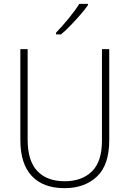

<svg xmlns="http://www.w3.org/2000/svg" viewBox="-20 -970 674 1000"><path d="M549 -240Q549 -111 485 -50.5Q421 10 316 10Q205 10 145.5 -53.5Q86 -117 86 -241V-714H124V-243Q124 -132 174.5 -79Q225 -26 317 -26Q406 -26 458.5 -77Q511 -128 511 -237V-714H549ZM438 -943Q422 -920 398 -892.5Q374 -865 348 -838Q322 -811 298 -791H272V-800Q304 -833 338 -874.5Q372 -916 393 -950H438Z"/></svg>

Font: Noto Sans Khmer SemiCondensed ExtraLight
Style: Regular
Weight: 200
Width: 4
Designer: Danh Hong and the Monotype Design Team
Foundry: Monotype Imaging Inc.
Version: Version 2.004; ttfautohint (v1.8.4.7-5d5b)